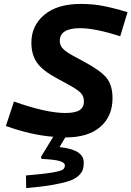

<svg xmlns="http://www.w3.org/2000/svg" viewBox="-20 -684 667 974"><path d="M311 -110.8Q361.3 -110.8 383.5 -125.2Q405.8 -139.6 405.8 -169.9Q405.8 -194.8 390.1 -212.2Q374.5 -229.5 319.8 -258.8L268.1 -287.1Q197.3 -324.7 168.2 -365.2Q139.2 -405.8 139.2 -467.8Q139.2 -553.7 204.8 -608.9Q270.5 -664.1 390.1 -664.1Q450.2 -664.1 503.4 -653.8Q556.6 -643.6 627 -622.1L589.8 -500Q462.9 -541 386.2 -541Q283.2 -541 283.2 -476.1Q283.2 -455.1 297.9 -438.5Q312.5 -421.9 351.1 -400.9L402.8 -373Q490.7 -326.2 520.8 -288.6Q550.8 -251 550.8 -186Q550.8 -94.7 489.3 -40.8Q427.7 13.2 312 13.2H311L282.2 62Q348.6 69.8 376.7 89.4Q404.8 108.9 404.8 140.1Q404.8 162.6 399.7 177.7Q394.5 192.9 377.4 208.5Q360.4 224.1 328.9 234.6Q297.4 245.1 243.9 254.4Q190.4 263.7 112.8 270L111.8 206.1Q202.1 198.7 245.1 191.2Q288.1 183.6 298.6 176.3Q309.1 168.9 309.1 154.8Q309.1 140.6 282.2 132.8Q255.4 125 190.9 122.1L188 111.8L250 9.8Q137.7 1 9.8 -44.9L50.8 -168.9Q214.4 -110.8 311 -110.8Z"/></svg>

Font: IntelOne Mono Bold
Style: Italic
Weight: 700
Italic angle: -16°
Designer: Fred Shallcrass
Foundry: Frere-Jones Type LLC
Version: Version 1.200;hotconv 1.1.0;makeotfexe 2.6.0;FJTRelease1.2